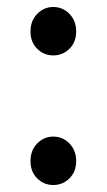

<svg xmlns="http://www.w3.org/2000/svg" viewBox="-20 -512 303 544"><path d="M130.9 -355Q104.5 -355 85.4 -373.8Q66.4 -392.6 66.4 -422.9Q66.4 -453.1 85.4 -472.7Q104.5 -492.2 130.9 -492.2Q157.7 -492.2 176.8 -472.7Q195.8 -453.1 195.8 -422.9Q195.8 -392.6 176.8 -373.8Q157.7 -355 130.9 -355ZM130.9 12.2Q104.5 12.2 85.4 -6.6Q66.4 -25.4 66.4 -55.7Q66.4 -85.9 85.4 -105.5Q104.5 -125 130.9 -125Q157.7 -125 176.8 -105.5Q195.8 -85.9 195.8 -55.7Q195.8 -25.4 176.8 -6.6Q157.7 12.2 130.9 12.2Z"/></svg>

Font: Akatab Medium
Style: Regular
Weight: 500
Designer: SIL Global
Foundry: SIL Global
Version: Version 4.100